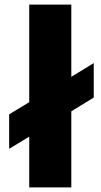

<svg xmlns="http://www.w3.org/2000/svg" viewBox="-20 -820 440 840"><path d="M20 -168.9V-319.8L107.9 -373V-799.8H292V-483.9L390.1 -543.9V-393.1L292 -333V0H107.9V-222.2Z"/></svg>

Font: Cooper Hewitt
Style: Heavy
Weight: 713
Designer: Village Type and Design LLC
Foundry: Cooper Hewitt Smithsonian Design Museum
Version: 1.000